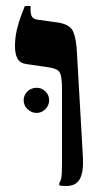

<svg xmlns="http://www.w3.org/2000/svg" viewBox="-20 -617 360 641"><path d="M201 4Q195 4 189 3.5Q183 3 178 2V-6Q183 -13 185 -25Q187 -37 187 -75V-319Q187 -362 179.5 -375Q172 -388 144 -392L69 -403Q46 -406 38 -422Q30 -438 30 -463Q30 -491 36.5 -518.5Q43 -546 51.5 -567.5Q60 -589 63 -597H82V-585Q82 -569 87 -561Q92 -553 107 -551L172 -542Q214 -536 224.5 -511Q235 -486 237 -439L257 -89Q259 -41 246 -18.5Q233 4 201 4ZM102 -240Q85 -240 72 -252.5Q59 -265 59 -282Q59 -300 72 -312Q85 -324 102 -324Q119 -324 131.5 -312Q144 -300 144 -282Q144 -265 131.5 -252.5Q119 -240 102 -240Z"/></svg>

Font: Frank Ruhl Libre SemiBold
Style: Regular
Weight: 600
Designer: Yanek Iontef
Foundry: Fontef
Version: Version 6.003;gftools[0.9.30]